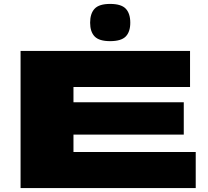

<svg xmlns="http://www.w3.org/2000/svg" viewBox="-20 -960 1064 980"><path d="M85 0V-700H950V-516H355V-438H918V-273H355V-184H979V0ZM542 -750Q486 -750 463 -774Q440 -798 440 -844Q440 -891 463 -915.5Q486 -940 542 -940Q599 -940 622 -915.5Q645 -891 645 -844Q645 -798 622 -774Q599 -750 542 -750Z"/></svg>

Font: Georama ExtraExtended ExtraBold
Style: Regular
Weight: 800
Width: 8
Designer: Jean-Baptiste Levee
Foundry: Production Type
Version: Version 1.000